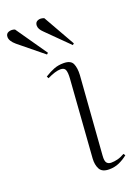

<svg xmlns="http://www.w3.org/2000/svg" viewBox="-231 -817 644 893"><g transform="rotate(-20 90.5 -370.0)"><path d="M122 -445Q124 -474 119 -487.5Q114 -501 95 -501Q70 -501 29 -481L24 -491Q50 -507 71 -515Q92 -523 118 -523Q154 -523 163.5 -501Q173 -479 171 -445L142 -56Q140 -30 147.5 -21Q155 -12 169 -12Q184 -12 200.5 -16Q217 -20 236 -31L242 -22Q222 -6 199.5 4Q177 14 150 14Q115 14 103.5 -7.5Q92 -29 94 -60ZM80 -694Q61 -712 61 -729Q61 -746 75 -751.5Q89 -757 106 -750L195 -593L188 -587ZM-59 -684Q-85 -706 -85 -726Q-85 -743 -70 -748Q-55 -753 -40 -747L67 -593L60 -587Z"/></g></svg>

Font: Literata 72pt ExtraLight
Style: Italic
Weight: 200
Italic angle: -2°
Designer: Latin by Veronika Burian and Jose Scaglione. Greek by Irene Vlachou. Cyrillic by Vera Evstafieva
Foundry: TypeTogether
Version: Version 3.002